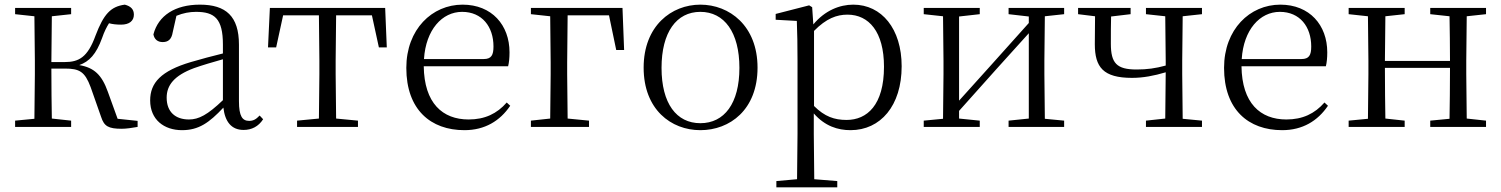

<svg xmlns="http://www.w3.org/2000/svg" viewBox="-20 -546 6459 826"><path d="M415 -43C428 -3 446 8 504 8C523 8 550 4 572 0V-26L486 -35L444 -151C418 -224 385 -255 321 -266C364 -281 394 -313 419 -382C429 -411 439 -430 449 -446C464 -442 480 -440 501 -440C536 -440 556 -456 556 -483C556 -506 543 -519 517 -526C456 -518 426 -485 391 -393C357 -299 319 -279 258 -279H201L203 -476L286 -485V-512H45V-485L128 -476L130 -285V-227L128 -35L45 -27V0H286V-27L203 -36C202 -90 201 -175 201 -251H259C322 -251 345 -238 370 -171Z M1028 13C1063 13 1092 -2 1112 -33L1097 -49C1081 -32 1069 -26 1052 -26C1023 -26 1008 -45 1008 -111V-354C1008 -476 952 -526 840 -526C733 -526 661 -479 640 -398C644 -377 658 -365 680 -365C703 -365 718 -376 723 -407L739 -478C768 -490 796 -495 823 -495C903 -495 939 -466 939 -354V-316C894 -305 845 -292 801 -279C673 -241 626 -190 626 -114C626 -31 686 14 763 14C835 14 880 -18 941 -83C948 -23 975 13 1028 13ZM939 -115C873 -52 835 -32 793 -32C735 -32 697 -64 697 -126C697 -179 729 -221 815 -253C852 -266 896 -279 939 -291Z M1351 0H1520V-27L1426 -36L1424 -227V-285L1426 -480H1580L1610 -342H1644L1637 -512H1141L1133 -342H1168L1198 -480H1352L1354 -285V-227L1352 -36L1258 -27V0Z M1978 14C2066 14 2131 -26 2175 -91L2160 -105C2118 -57 2066 -32 1996 -32C1884 -32 1805 -102 1803 -261H2166C2170 -277 2172 -297 2172 -321C2172 -438 2096 -526 1970 -526C1839 -526 1728 -420 1728 -254C1728 -74 1833 14 1978 14ZM1804 -292C1812 -418 1882 -495 1968 -495C2054 -495 2103 -431 2103 -346C2103 -309 2094 -292 2061 -292Z M2264 -485 2347 -476 2349 -277V-227L2347 -36L2264 -27V0H2514V-27L2422 -36L2420 -227V-277L2422 -480H2600L2631 -331H2665L2658 -512H2264Z M2993 14C3120 14 3239 -74 3239 -255C3239 -435 3118 -526 2993 -526C2869 -526 2749 -435 2749 -255C2749 -75 2867 14 2993 14ZM2993 -16C2890 -16 2826 -101 2826 -254C2826 -407 2890 -495 2993 -495C3096 -495 3161 -407 3161 -254C3161 -101 3096 -16 2993 -16Z M3639 14C3768 14 3859 -91 3859 -261C3859 -422 3773 -526 3651 -526C3592 -526 3529 -501 3479 -441L3474 -515L3461 -523L3317 -486V-461L3408 -456C3410 -406 3411 -351 3411 -282V30L3409 225L3320 233V260H3582V233L3483 225L3481 30V-58C3529 -3 3585 14 3639 14ZM3482 -413C3535 -467 3580 -483 3626 -483C3718 -483 3783 -409 3783 -259C3783 -94 3710 -30 3622 -30C3570 -30 3528 -44 3482 -90Z M4319 -485 4406 -475V-447L4242 -264L4106 -113V-475L4195 -485V-512H3954V-485L4037 -476L4039 -285V-227L4037 -35L3954 -27V0H4195V-27L4106 -36V-69L4266 -248L4406 -403V-36L4319 -27V0H4558V-27L4475 -35L4473 -227V-285L4475 -476L4558 -485V-512H4319Z M4910 -485 4993 -476 4995 -285V-264C4951 -252 4915 -247 4870 -247C4784 -247 4759 -274 4759 -358C4759 -402 4759 -438 4760 -475L4844 -485V-512H4618V-485L4691 -476L4690 -356C4690 -257 4726 -211 4850 -211C4898 -211 4945 -220 4995 -235L4993 -36L4910 -27V0H5151V-27L5068 -35L5066 -227V-285L5068 -476L5151 -485V-512H4910Z M5496 14C5584 14 5649 -26 5693 -91L5678 -105C5636 -57 5584 -32 5514 -32C5402 -32 5323 -102 5321 -261H5684C5688 -277 5690 -297 5690 -321C5690 -438 5614 -526 5488 -526C5357 -526 5246 -420 5246 -254C5246 -74 5351 14 5496 14ZM5322 -292C5330 -418 5400 -495 5486 -495C5572 -495 5621 -431 5621 -346C5621 -309 5612 -292 5579 -292Z M6133 -485 6216 -476C6217 -422 6218 -343 6218 -284H5938L5940 -476L6023 -485V-512H5782V-485L5865 -476L5867 -285V-227L5865 -35L5782 -27V0H6023V-27L5940 -36C5939 -91 5938 -176 5938 -254H6218C6218 -176 6217 -91 6216 -35L6133 -27V0H6373V-27L6290 -36L6288 -227V-285L6290 -476L6373 -485V-512H6133Z"/></svg>

Font: Noto Serif CJK SC Light
Style: Regular
Weight: 300
Designer: Ryoko NISHIZUKA 西塚涼子 (kana & ideographs); Frank Grießhammer (Latin, Greek & Cyrillic); Wenlong ZHANG 张文龙 (bopomofo); San
Foundry: Adobe
Version: Version 2.001;hotconv 1.1.0;makeotfexe 2.6.0